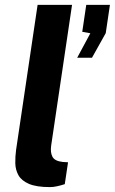

<svg xmlns="http://www.w3.org/2000/svg" viewBox="-20 -763 474 792"><path d="M186.2 8.8Q130 8.8 99.2 -4.6Q68.4 -18.1 56.1 -40.2Q43.7 -62.4 43.1 -89.8Q42.6 -117.2 46.4 -145.1L135.1 -743H277.2L191.1 -162.9Q187 -134.6 196.2 -116.7Q205.3 -98.8 237.9 -95L260.7 -93.6L247.2 -3.4Q231.9 1.7 215.9 5.2Q200 8.8 186.2 8.8ZM298.4 -524.9 352.7 -625.8 319.3 -631.8 335.8 -743H433.5L416.2 -626.4L359.5 -524.9Z"/></svg>

Font: Public Sans Thin
Style: Italic
Weight: 100
Italic angle: -8°
Designer: The Public Sans project authors (U.S. Web Design System). Libre Franklin designed by Pablo Impallari and Rodrigo Fuenzal
Version: Version 2.000